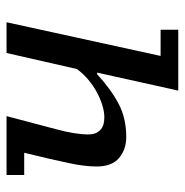

<svg xmlns="http://www.w3.org/2000/svg" viewBox="-9 -556 565 587"><g transform="rotate(-90 273.5 -262.5)"><path d="M476 -54H396L499 -525H405L356 -310C347.3 -298 337 -286.8 325 -276.5C313 -266.2 300.3 -257.3 287 -250C273.7 -242.7 260.2 -236.8 246.5 -232.5C232.8 -228.2 220 -226 208 -226C190.7 -226 177.7 -230.3 169 -239C160.3 -247.7 156 -259.3 156 -274C156 -302 161.5 -335.8 172.5 -375.5L212 -525H32V-471H100C92.7 -441.7 86.5 -416 81.5 -394L68.5 -335C64.8 -317.7 62.2 -302.2 60.5 -288.5C58.8 -274.8 58 -261.7 58 -249C58 -218.3 66.7 -195.7 84 -181C101.3 -166.3 122.7 -159 148 -159C186 -159 219.7 -166.7 249 -182C278.3 -197.3 308.7 -219.3 340 -248H345L290 0H476Z"/></g></svg>

Font: PT Serif Caption
Style: Italic
Weight: 400
Italic angle: -12°
Designer: A.Korolkova, O.Umpeleva, V.Yefimov
Foundry: ParaType Ltd
Version: Version 1.000W OFL